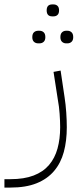

<svg xmlns="http://www.w3.org/2000/svg" viewBox="-88 -608 366 868"><path d="M-68 202H-41Q21 202 64 185.5Q107 169 133.5 138Q160 107 172 63.5Q184 20 184 -33Q184 -60 181.5 -94Q179 -128 174 -154L154 -283L186 -289L204 -168Q209 -136 211.5 -99.5Q214 -63 214 -33Q214 29 200.5 79Q187 129 156.5 165Q126 201 77.5 220.5Q29 240 -41 240H-68ZM211 -412Q200 -412 192.5 -419Q185 -426 185 -440Q185 -455 192.5 -462Q200 -469 211 -469H217Q228 -469 235.5 -462Q243 -455 243 -440Q243 -426 235.5 -419Q228 -412 217 -412ZM85 -412Q73 -412 65.5 -419Q58 -426 58 -440Q58 -455 65.5 -462Q73 -469 85 -469H90Q102 -469 109.5 -462Q117 -455 117 -440Q117 -426 109.5 -419Q102 -412 90 -412ZM148 -534Q123 -534 123 -561Q123 -588 148 -588H154Q165 -588 172 -581.5Q179 -575 179 -561Q179 -547 172 -540.5Q165 -534 154 -534Z"/></svg>

Font: IBM Plex Sans Arabic ExtraLight
Style: Regular
Weight: 200
Designer: Mike Abbink, Paul van der Laan, Pieter van Rosmalen, Wael Morcos, Khajak Apelian
Foundry: Bold Monday
Version: Version 1.1